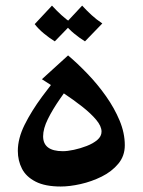

<svg xmlns="http://www.w3.org/2000/svg" viewBox="-20 -670 520 700"><path d="M201.5 10Q144.5 10 109.9 -7.8Q75.2 -25.5 60.1 -55Q45 -84.5 45 -119.8Q45 -165 69.5 -214.6Q94 -264.2 134.1 -318.6Q174.2 -373 222 -430.5L259.2 -393.8Q227.8 -351.5 199.8 -311.2Q171.8 -271 154.5 -235.9Q137.2 -200.8 137.2 -173Q137.2 -146 155.2 -132.4Q173.2 -118.8 209.2 -118.8Q226 -118.8 249.4 -123.8Q272.8 -128.8 296.1 -137.8Q319.5 -146.8 334.9 -159.9Q350.2 -173 350.2 -190.2Q350.2 -209.8 330.9 -233Q311.5 -256.2 279.8 -281.2Q248 -306.2 209.5 -331.8Q171 -357.2 132.8 -381.2L228.2 -468Q262.8 -438.8 299.4 -400.6Q336 -362.5 366.6 -319.1Q397.2 -275.8 416.1 -230.4Q435 -185 435 -140.5Q435 -101.2 411.1 -72.8Q387.2 -44.2 350.6 -26.1Q314 -8 274.1 1Q234.2 10 201.5 10ZM179.8 -519.2Q159.2 -532 139.9 -548Q120.5 -564 106.5 -582L169.5 -649.5Q186.5 -631 203.8 -615.1Q221 -599.2 243 -584.5ZM289.8 -519.2Q269.2 -532 249.9 -548Q230.5 -564 216.5 -582L279.5 -649.5Q296.5 -631 313.8 -615.1Q331 -599.2 353 -584.5Z"/></svg>

Font: Marhey Light
Style: Regular
Weight: 300
Designer: Nur Syamsi & Bustanul Arifin
Foundry: Namelatype
Version: Version 1.000